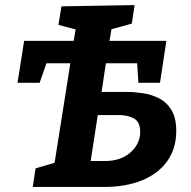

<svg xmlns="http://www.w3.org/2000/svg" viewBox="-20 -736 753 756"><path d="M109 0 120 -73 195 -95 257 -487H163L136 -410H49L75 -575H270L278 -620L210 -638L222 -711L510 -716L499 -643L419 -621L411 -575H635L610 -410H525L520 -487H397L380 -374H480Q509 -374 542.5 -369Q576 -364 606 -349Q636 -334 655 -303Q674 -272 674 -220Q674 -151 638.5 -101.5Q603 -52 539.5 -26Q476 0 391 0ZM447 -283H365L337 -102H393Q456 -102 494 -136Q532 -170 532 -217Q532 -256 507.5 -269.5Q483 -283 447 -283Z"/></svg>

Font: Bitter
Style: Bold Italic
Weight: 700
Italic angle: -9°
Designer: Sol Matas, and Bitter project Authors
Foundry: Sol Matas
Version: Version 2.001